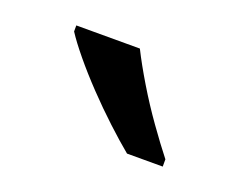

<svg xmlns="http://www.w3.org/2000/svg" viewBox="-45 -835 370 298"><g transform="rotate(20 140.5 -686.0)"><path d="M145 -766Q156 -744 172.5 -716.5Q189 -689 207.5 -663Q226 -637 241 -618V-606H182Q165 -620 144 -639.5Q123 -659 102.5 -680.5Q82 -702 65.5 -722Q49 -742 40 -756V-766Z"/></g></svg>

Font: Noto Sans Lao UI
Style: Regular
Weight: 400
Designer: Monotype Design Team
Foundry: Monotype Imaging Inc.
Version: Version 2.000